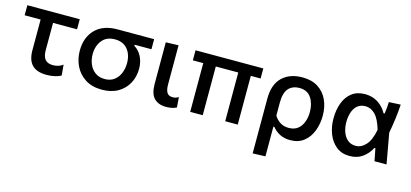

<svg xmlns="http://www.w3.org/2000/svg" viewBox="-61 -942 3360 1568"><g transform="rotate(15 1619.5 -157.5)"><path d="M316.5 12Q236 12 195.5 -28.2Q155 -68.5 155 -153V-412H20V-497H463V-412H260V-180.5Q260 -129.5 280.8 -103.8Q301.5 -78 348.5 -78Q369 -78 391.2 -84.2Q413.5 -90.5 431.5 -105L439.5 -15Q421 -3.5 389 4.2Q357 12 316.5 12Z M786 12Q701 12 644 -24.8Q587 -61.5 558.2 -121Q529.5 -180.5 529.5 -250Q529.5 -361.5 595 -429.2Q660.5 -497 783.5 -497H1092V-412H950V-403Q992.5 -376.5 1014.2 -331.2Q1036 -286 1036 -232Q1036 -163.5 1006.2 -108.2Q976.5 -53 920.5 -20.5Q864.5 12 786 12ZM785.5 -78Q833.5 -78 865.5 -102.5Q897.5 -127 913.2 -166.2Q929 -205.5 929 -250Q929 -323 891 -368Q853 -413 785 -413Q713.5 -413 676 -366.2Q638.5 -319.5 638.5 -248.5Q638.5 -204.5 654.8 -165.5Q671 -126.5 703.8 -102.2Q736.5 -78 785.5 -78Z M1327.5 12Q1262.5 12 1226.5 -25.2Q1190.5 -62.5 1190.5 -144V-497L1297.5 -500.5V-169Q1297.5 -125 1311.2 -101.5Q1325 -78 1360.5 -78Q1373 -78 1384.5 -81.2Q1396 -84.5 1409.5 -93L1416 -6.5Q1383 12 1327.5 12Z M1530 0V-412H1442V-497H2015V-412H1932V0H1826V-412H1636V0Z M2110.5 195.5V-268Q2110.5 -387 2173.5 -448.2Q2236.5 -509.5 2345 -509.5Q2423 -509.5 2476.2 -475.5Q2529.5 -441.5 2556.8 -382.5Q2584 -323.5 2584 -250Q2584 -180.5 2561.2 -120.8Q2538.5 -61 2492.5 -24.5Q2446.5 12 2376.5 12Q2328 12 2290 -7Q2252 -26 2225.5 -59.5H2217.5V192ZM2339.5 -81.5Q2387 -81.5 2416.8 -105.2Q2446.5 -129 2460.5 -167.8Q2474.5 -206.5 2474.5 -251Q2474.5 -322.5 2442 -371Q2409.5 -419.5 2343.5 -419.5Q2283 -419.5 2250.2 -381.8Q2217.5 -344 2217.5 -264.5V-153Q2237 -120 2267.8 -100.8Q2298.5 -81.5 2339.5 -81.5Z M2879.5 11.5Q2811.5 11.5 2765.8 -25.5Q2720 -62.5 2697 -122.2Q2674 -182 2674 -250Q2674 -324 2696 -382.8Q2718 -441.5 2762.2 -475.5Q2806.5 -509.5 2873.5 -509.5Q2936.5 -509.5 2983.8 -478.8Q3031 -448 3058 -397.5H3067.5Q3071.5 -424 3073.5 -449Q3075.5 -474 3076.5 -497L3175.5 -502Q3172 -441.5 3163.5 -377.8Q3155 -314 3144 -256.5L3167 -128.5Q3178.5 -64 3190 0H3088L3078 -53Q3072.5 -79 3067.5 -105H3059.5Q3033.5 -53.5 2988.2 -21Q2943 11.5 2879.5 11.5ZM2906.5 -81.5Q2953 -81.5 2991 -122.8Q3029 -164 3046.5 -254Q3021 -341.5 2984.2 -378.2Q2947.5 -415 2903 -415Q2861 -415 2834.5 -392.8Q2808 -370.5 2795.5 -332.8Q2783 -295 2783 -249Q2783 -206 2796.2 -167.8Q2809.5 -129.5 2837 -105.5Q2864.5 -81.5 2906.5 -81.5Z"/></g></svg>

Font: Heraclito Medium
Style: Regular
Weight: 500
Designer: Kostas Bartsokas (font) & Cristiano Sobral (main changes)
Foundry: Kostas Bartsokas (font) & Cristiano Sobral (main changes)
Version: Version 1.00;July 8, 2020;FontCreator 13.0.0.2655 64-bit